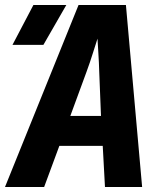

<svg xmlns="http://www.w3.org/2000/svg" viewBox="-39 -750 659 770"><path d="M-19 0 276 -730H466L531 0H382L373 -165H199L138 0ZM243 -285H366L359 -461Q358 -499 355.5 -536.5Q353 -574 352 -595Q345 -574 333.5 -537Q322 -500 308 -462ZM11 -570 95 -730H227L135 -570Z"/></svg>

Font: JetBrains Mono NL ExtraBold
Style: Italic
Weight: 800
Italic angle: -9°
Monospace: yes
Designer: Philipp Nurullin, Konstantin Bulenkov
Foundry: JetBrains
Version: Version 2.305; ttfautohint (v1.8.4.7-5d5b)